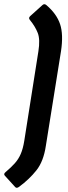

<svg xmlns="http://www.w3.org/2000/svg" viewBox="-31 -741 327 925"><path d="M42 160 -8 105Q-15 97 -4 88Q22 66 40 46Q58 26 69 0.5Q80 -25 86 -63L154 -494Q163 -551 151 -582Q139 -613 113 -645Q105 -654 114 -663L174 -717Q183 -725 193 -716Q242 -674 258.5 -624.5Q275 -575 263 -495L190 -39Q179 36 144.5 79.5Q110 123 61 159Q49 168 42 160Z"/></svg>

Font: Sofia Sans
Style: Bold Italic
Weight: 700
Italic angle: -9°
Designer: Botio Nikoltchev, Ani Petrova
Foundry: lettersoup
Version: Version 4.101; ttfautohint (v1.8.4.7-5d5b)